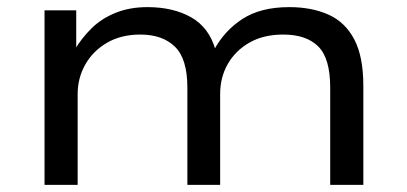

<svg xmlns="http://www.w3.org/2000/svg" viewBox="-20 -519 1143 539"><path d="M105 0V-490H194V-378H189Q209 -412 237 -439.5Q265 -467 304.5 -483Q344 -499 394 -499Q466 -499 516.5 -470.5Q567 -442 585 -379H581Q610 -433 661 -466Q712 -499 792 -499Q855 -499 902 -478Q949 -457 974.5 -408.5Q1000 -360 1000 -278V0H907V-273Q907 -355 873.5 -388.5Q840 -422 775 -422Q720 -422 680.5 -399.5Q641 -377 619.5 -339.5Q598 -302 598 -254V0H506V-273Q506 -354 471 -388Q436 -422 374 -422Q320 -422 280.5 -399Q241 -376 219.5 -338Q198 -300 198 -255V0Z"/></svg>

Font: Nunito Sans 10pt Expanded
Style: Regular
Weight: 400
Width: 7
Designer: Vernon Adams
Foundry: Vernon Adams
Version: Version 3.101;gftools[0.9.27]